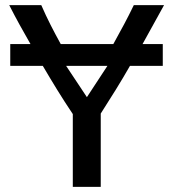

<svg xmlns="http://www.w3.org/2000/svg" viewBox="-20 -721 676 749"><path d="M373 8H264V-276C221 -340 184 -401 147 -464H20V-549H99C67 -605 44 -646 16 -701H141C165 -646 189 -600 217 -549H422C453 -605 477 -649 502 -701H620L536 -549H615V-464H487C451 -401 414 -342 373 -278ZM238 -464 319 -342 399 -464Z"/></svg>

Font: Repo Medium
Style: Regular
Weight: 500
Designer: Stefan Peev
Foundry: Context Ltd
Version: Version 1.502